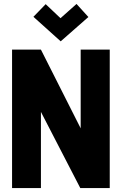

<svg xmlns="http://www.w3.org/2000/svg" viewBox="-20 -951 617 971"><path d="M427 -865 367 -931 286 -859 211 -930 149 -866 287 -742ZM535 -700H388V-302L187 -700H41V0H187V-385L386 0H535Z"/></svg>

Font: Advent Pro ExtraBold
Style: Regular
Weight: 800
Designer: VivaRado, Andreas Kalpakidis
Foundry: VivaRado, Andreas Kalpakidis
Version: Version 3.000